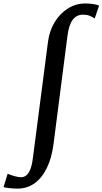

<svg xmlns="http://www.w3.org/2000/svg" viewBox="-136 -835 590 1106"><path d="M-34.5 251.5Q-55 251.5 -77.5 249.2Q-100 247 -115.5 243L-92 166Q-69.5 175 -49 180.5Q-28.5 186 -14.5 186Q2 186 15.5 175.2Q29 164.5 38.8 140Q48.5 115.5 53.5 74.5L140.5 -594.5Q148.5 -657 178.5 -706.8Q208.5 -756.5 254.5 -785.8Q300.5 -815 355.5 -815Q378 -815 399 -812Q420 -809 435 -803L409.5 -728.5Q395 -738.5 379.5 -744.5Q364 -750.5 342 -750.5Q306 -750.5 283.5 -722Q261 -693.5 252.5 -628L172.5 -6.5Q162 75 133.8 132.8Q105.5 190.5 62.8 221Q20 251.5 -34.5 251.5Z"/></svg>

Font: Merriweather 20pt Medium
Style: Italic
Weight: 500
Italic angle: -7.8°
Version: Version 2.101